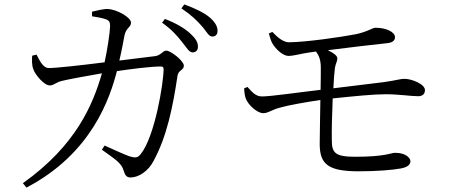

<svg xmlns="http://www.w3.org/2000/svg" viewBox="-20 -802 2040 872"><path d="M398 -728C416 -725 444 -721 462 -714C477 -708 480 -701 480 -682C479 -652 467 -573 455 -519C345 -505 235 -493 202 -493C175 -493 160 -527 146 -554L126 -549C125 -529 124 -505 132 -486C140 -463 180 -414 206 -414C226 -414 232 -428 263 -435C291 -442 379 -458 443 -469C402 -328 327 -143 84 30L100 50C399 -106 480 -360 511 -479C573 -488 661 -500 711 -500C719 -500 723 -496 723 -489C723 -425 683 -181 619 -102C605 -85 595 -84 568 -92C548 -99 497 -122 455 -141L443 -122C500 -80 532 -63 542 -26C548 -5 556 4 573 4C608 4 653 -23 678 -72C738 -183 765 -316 786 -457C790 -485 815 -482 815 -504C815 -525 756 -572 735 -572C719 -572 711 -550 684 -547C651 -543 590 -535 522 -527C532 -568 540 -613 545 -639C552 -677 575 -677 575 -699C575 -724 508 -760 470 -761C451 -762 419 -754 398 -749ZM716 -699C760 -668 787 -637 807 -611C827 -587 838 -564 855 -564C869 -564 879 -573 879 -590C879 -610 869 -627 844 -650C819 -673 781 -696 729 -716ZM804 -764C850 -733 874 -709 896 -684C918 -660 927 -636 944 -636C959 -636 968 -645 968 -662C968 -682 957 -702 931 -724C907 -744 868 -763 817 -782Z M1201 -650C1206 -633 1210 -617 1217 -605C1232 -579 1265 -548 1290 -548C1314 -548 1350 -559 1387 -564L1415 -568C1429 -549 1437 -530 1437 -494C1437 -475 1437 -438 1436 -394C1347 -384 1211 -364 1170 -364C1141 -364 1125 -384 1104 -407L1089 -401C1089 -385 1092 -366 1096 -355C1108 -323 1150 -288 1175 -288C1199 -288 1210 -302 1251 -313C1288 -324 1369 -338 1435 -348C1434 -270 1432 -185 1432 -146C1433 -56 1470 -24 1610 -24C1691 -24 1764 -30 1801 -37C1831 -43 1844 -54 1844 -70C1844 -85 1822 -108 1775 -108C1754 -108 1732 -90 1593 -90C1502 -90 1487 -108 1487 -165C1486 -208 1488 -284 1491 -355C1587 -365 1676 -374 1732 -374C1791 -374 1846 -365 1879 -365C1901 -365 1910 -377 1910 -393C1910 -420 1850 -444 1817 -444C1797 -444 1781 -437 1723 -429C1671 -423 1584 -412 1494 -401C1496 -438 1498 -470 1501 -493C1504 -514 1512 -521 1512 -538C1512 -548 1495 -562 1469 -574C1555 -585 1679 -600 1739 -606C1767 -609 1774 -621 1774 -634C1773 -656 1736 -676 1685 -676C1671 -676 1649 -657 1593 -646C1530 -634 1374 -611 1294 -610C1269 -609 1242 -630 1217 -657Z"/></svg>

Font: Source Han Serif AKR9
Style: Regular
Weight: 400
Designer: Ryoko NISHIZUKA 西塚涼子 (kana & ideographs); Frank Grießhammer (Latin, Greek & Cyrillic); Sandoll Communications 산돌커뮤니케이션, 
Foundry: Adobe Systems Incorporated
Version: Version 1.005;hotconv 1.0.107;makeotfexe 2.5.65593